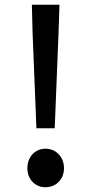

<svg xmlns="http://www.w3.org/2000/svg" viewBox="-20 -774 383 807"><path d="M133 -235H210L226 -635L230 -754H114L117 -635ZM171 13C215 13 249 -20 249 -67C249 -115 215 -149 171 -149C128 -149 95 -115 95 -67C95 -20 128 13 171 13Z"/></svg>

Font: Source Han Sans JP Medium
Style: Regular
Weight: 500
Designer: Ryoko NISHIZUKA 西塚涼子 (kana, bopomofo & ideographs); Paul D. Hunt (Latin, Greek & Cyrillic); Sandoll Communications 산돌커뮤니
Foundry: Adobe
Version: Version 2.002;hotconv 1.0.116;makeotfexe 2.5.65601